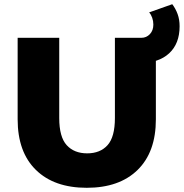

<svg xmlns="http://www.w3.org/2000/svg" viewBox="-20 -880 875 914"><path d="M393 14Q238 14 151 -71Q64 -156 64 -312V-700H262V-318Q262 -228 297.5 -189Q333 -150 395 -150Q457 -150 492 -189Q527 -228 527 -318V-700H722V-312Q722 -156 635 -71Q548 14 393 14ZM619 -580V-700H653Q677 -700 693.5 -717.5Q710 -735 710 -763Q710 -780 704.5 -795.5Q699 -811 690 -821L800 -860Q816 -839 825.5 -813Q835 -787 835 -755Q835 -672 785 -626Q735 -580 646 -580Z"/></svg>

Font: MOST Montserrat ExtraBold
Style: Regular
Weight: 800
Designer: Julieta Ulanovsky
Foundry: Julieta Ulanovsky
Version: Version 8.000;March 11, 2024;FontCreator 15.0.0.2926 64-bit